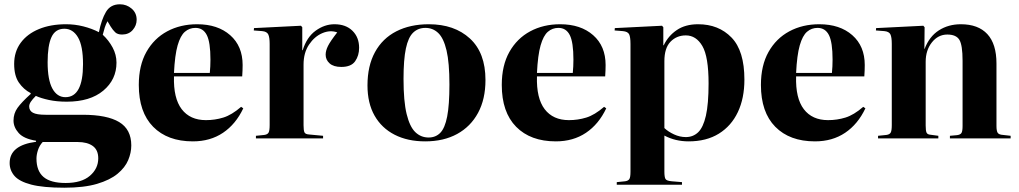

<svg xmlns="http://www.w3.org/2000/svg" viewBox="-20 -645 4749 895"><path d="M280 230Q181 230 125.5 215.5Q70 201 47.5 175Q25 149 25 115Q25 32 148 16V11Q91 2 67 -25Q43 -52 43 -83Q43 -116 61.5 -142Q80 -168 123 -207V-211Q90 -228 68 -260Q46 -292 46 -347Q46 -404 76.5 -445.5Q107 -487 161.5 -509.5Q216 -532 288 -532Q329 -532 368.5 -522Q408 -512 441 -495Q453 -554 474 -589.5Q495 -625 539 -625Q570 -625 593.5 -605Q617 -585 617 -553Q617 -526 598.5 -505Q580 -484 549 -484Q528 -484 517 -494.5Q506 -505 496 -521L481 -546Q473 -531 468.5 -517Q464 -503 459 -483Q487 -457 505 -423.5Q523 -390 523 -353Q523 -274 461.5 -222.5Q400 -171 291 -171Q245 -171 208 -179Q171 -187 147 -198Q131 -182 123.5 -170.5Q116 -159 116 -149Q116 -129 133.5 -119.5Q151 -110 193 -110H365Q479 -110 535.5 -76Q592 -42 592 33Q592 67 577.5 101.5Q563 136 528 165Q493 194 432.5 212Q372 230 280 230ZM285 -192Q367 -192 367 -346Q367 -431 343.5 -471Q320 -511 280 -511Q238 -511 220 -472Q202 -433 202 -355Q202 -273 224 -232.5Q246 -192 285 -192ZM286 208Q360 208 399 174.5Q438 141 438 93Q438 54 412.5 35.5Q387 17 342 17H179Q164 33 157 54.5Q150 76 150 94Q150 152 183 180Q216 208 286 208Z M879 14Q761 14 694 -54Q627 -122 627 -249Q627 -340 662.5 -403Q698 -466 759.5 -499Q821 -532 899 -532Q995 -532 1053 -481Q1111 -430 1111 -342Q1111 -329 1110.5 -316.5Q1110 -304 1109 -289H791Q788 -187 827 -136Q866 -85 940 -85Q982 -85 1021 -97Q1060 -109 1104 -147L1114 -140Q1079 -66 1019.5 -26Q960 14 879 14ZM791 -305H958Q961 -335 961 -367Q961 -448 944 -481.5Q927 -515 891 -515Q863 -515 842 -497Q821 -479 808 -433.5Q795 -388 791 -305Z M1173 0V-12L1212 -16Q1227 -18 1232 -27Q1237 -36 1237 -62V-440Q1237 -471 1230.5 -484.5Q1224 -498 1202 -500L1163 -503L1164 -514L1383 -525L1389 -518V-411H1391Q1410 -472 1451.5 -502Q1493 -532 1539 -532Q1592 -532 1623 -501.5Q1654 -471 1654 -422Q1654 -386 1635.5 -359.5Q1617 -333 1571 -333Q1535 -333 1516.5 -349.5Q1498 -366 1498 -390Q1498 -409 1509 -431Q1520 -453 1552 -494Q1519 -506 1482.5 -490.5Q1446 -475 1420.5 -437Q1395 -399 1395 -344V-61Q1395 -38 1399 -28.5Q1403 -19 1422 -18L1486 -12V0Z M1962 14Q1880 14 1819.5 -17Q1759 -48 1726 -106Q1693 -164 1693 -247Q1693 -338 1728 -402Q1763 -466 1827.5 -499Q1892 -532 1979 -532Q2098 -532 2170.5 -465.5Q2243 -399 2243 -272Q2243 -183 2208.5 -119Q2174 -55 2111 -20.5Q2048 14 1962 14ZM1978 -4Q2011 -4 2032.5 -26Q2054 -48 2064.5 -102Q2075 -156 2075 -251Q2075 -353 2061.5 -410Q2048 -467 2023 -491Q1998 -515 1963 -515Q1929 -515 1906 -493Q1883 -471 1872 -419Q1861 -367 1861 -277Q1861 -173 1875.5 -113.5Q1890 -54 1916 -29Q1942 -4 1978 -4Z M2571 14Q2453 14 2386 -54Q2319 -122 2319 -249Q2319 -340 2354.5 -403Q2390 -466 2451.5 -499Q2513 -532 2591 -532Q2687 -532 2745 -481Q2803 -430 2803 -342Q2803 -329 2802.5 -316.5Q2802 -304 2801 -289H2483Q2480 -187 2519 -136Q2558 -85 2632 -85Q2674 -85 2713 -97Q2752 -109 2796 -147L2806 -140Q2771 -66 2711.5 -26Q2652 14 2571 14ZM2483 -305H2650Q2653 -335 2653 -367Q2653 -448 2636 -481.5Q2619 -515 2583 -515Q2555 -515 2534 -497Q2513 -479 2500 -433.5Q2487 -388 2483 -305Z M2855 216V204L2894 200Q2908 198 2913.5 190Q2919 182 2919 155V-440Q2919 -473 2912.5 -485.5Q2906 -498 2883 -500L2845 -503L2846 -514L3066 -525L3072 -518V-434H3074Q3095 -478 3135 -505Q3175 -532 3234 -532Q3330 -532 3390 -470Q3450 -408 3450 -274Q3450 -187 3419.5 -122.5Q3389 -58 3331 -22Q3273 14 3190 14Q3128 14 3077 -13V155Q3077 180 3082 189Q3087 198 3111 200L3159 204V216ZM3177 -6Q3211 -6 3234.5 -28.5Q3258 -51 3270.5 -105.5Q3283 -160 3283 -256Q3283 -381 3254 -430.5Q3225 -480 3177 -480Q3134 -480 3105.5 -450.5Q3077 -421 3077 -360V-48Q3095 -31 3122 -18.5Q3149 -6 3177 -6Z M3779 14Q3661 14 3594 -54Q3527 -122 3527 -249Q3527 -340 3562.5 -403Q3598 -466 3659.5 -499Q3721 -532 3799 -532Q3895 -532 3953 -481Q4011 -430 4011 -342Q4011 -329 4010.5 -316.5Q4010 -304 4009 -289H3691Q3688 -187 3727 -136Q3766 -85 3840 -85Q3882 -85 3921 -97Q3960 -109 4004 -147L4014 -140Q3979 -66 3919.5 -26Q3860 14 3779 14ZM3691 -305H3858Q3861 -335 3861 -367Q3861 -448 3844 -481.5Q3827 -515 3791 -515Q3763 -515 3742 -497Q3721 -479 3708 -433.5Q3695 -388 3691 -305Z M4073 0V-12L4112 -16Q4127 -18 4132 -27Q4137 -36 4137 -62V-440Q4137 -472 4130.5 -485Q4124 -498 4102 -500L4063 -503L4064 -514L4284 -525L4290 -518L4289 -417H4290Q4312 -475 4356.5 -503.5Q4401 -532 4459 -532Q4540 -532 4582.5 -486Q4625 -440 4625 -349V-58Q4625 -34 4631 -25.5Q4637 -17 4656 -16L4691 -12V0H4408V-12L4441 -15Q4457 -17 4462 -25.5Q4467 -34 4467 -58V-362Q4467 -435 4452 -459.5Q4437 -484 4396 -484Q4353 -484 4324 -447.5Q4295 -411 4295 -357V-60Q4295 -36 4299 -27Q4303 -18 4317 -17L4354 -12V0Z"/></svg>

Font: Literata 72pt
Style: Bold
Weight: 700
Designer: Latin by Veronika Burian and Jose Scaglione. Greek by Irene Vlachou. Cyrillic by Vera Evstafieva.
Foundry: TypeTogether
Version: Version 3.002